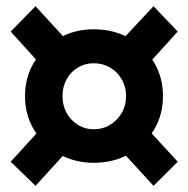

<svg xmlns="http://www.w3.org/2000/svg" viewBox="-20 -646 602 615"><path d="M279.8 -124.5Q218.8 -124.5 168.7 -152.8Q118.7 -181.2 89.4 -229.5Q60.1 -277.8 60.1 -338.4Q60.1 -398.4 89.4 -447Q118.7 -495.6 168.7 -523.9Q218.8 -552.2 279.8 -552.2Q343.8 -552.2 393.8 -523.9Q443.8 -495.6 472.9 -447Q502 -398.4 502 -338.4Q502 -277.8 472.9 -229.5Q443.8 -181.2 393.8 -152.8Q343.8 -124.5 279.8 -124.5ZM93.8 -50.8 14.2 -127.9 106.4 -229 193.8 -160.6ZM471.7 -50.8 371.1 -160.6 456.5 -229 549.3 -127.9ZM279.8 -231.9Q309.1 -231.9 332.5 -246.1Q356 -260.3 369.9 -284.2Q383.8 -308.1 383.8 -338.4Q383.8 -368.2 369.9 -392.1Q356 -416 332.5 -429.7Q309.1 -443.4 279.8 -443.4Q252.4 -443.4 229.5 -429.7Q206.5 -416 193.4 -392.1Q180.2 -368.2 180.2 -338.4Q180.2 -308.1 193.4 -284.2Q206.5 -260.3 229.5 -246.1Q252.4 -231.9 279.8 -231.9ZM105 -444.8 14.2 -544.9 93.8 -626 192.4 -518.6ZM458.5 -444.8 371.1 -518.6 471.7 -626 549.3 -544.9Z"/></svg>

Font: Reddit Mono ExtraBold
Style: Regular
Weight: 800
Monospace: yes
Designer: Stephen Hutchings
Foundry: Reddit
Version: Version 1.014